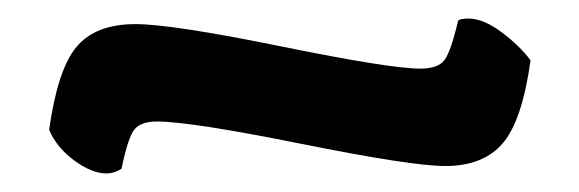

<svg xmlns="http://www.w3.org/2000/svg" viewBox="-20 -344 624 207"><path d="M33 -204Q42 -269 62.5 -293.5Q83 -318 126 -318Q165 -318 283 -294Q401 -270 433 -270Q452 -270 459 -279Q466 -288 474 -322Q477 -324 485 -324Q501 -324 520.5 -309.5Q540 -295 552 -279Q543 -214 522 -189.5Q501 -165 460 -165Q424 -165 304.5 -189Q185 -213 149 -213Q132 -213 125 -204.5Q118 -196 111 -162Q103 -157 95 -157Q79 -157 60 -171Q41 -185 33 -204Z"/></svg>

Font: Gorditas
Style: Bold
Weight: 700
Designer: Gustavo Dipre (gbrenda1987@gmail.com)
Foundry: Gustavo Dipre (gbrenda1987@gmail.com)
Version: Version 001.001